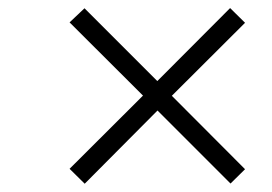

<svg xmlns="http://www.w3.org/2000/svg" viewBox="-20 -579 674 476"><path d="M190 -123.5 152.5 -160.5 334.5 -342 152.5 -523.5 189.5 -558.5 370 -378 550.5 -559 587.5 -522.5 406 -341.5 587.5 -159.5 551.5 -124 370.5 -305Z"/></svg>

Font: Overpass ExtraLight
Style: Italic
Weight: 250
Italic angle: -10°
Designer: Delve Withrington, Dave Bailey, Thomas Jockin
Foundry: Delve Fonts LLC
Version: Version 4.000